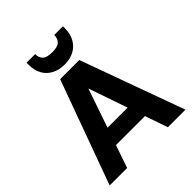

<svg xmlns="http://www.w3.org/2000/svg" viewBox="-250 -1073 1220 1220"><g transform="rotate(-45 360.5 -462.5)"><path d="M20 0 275 -700H447L701 0H543L360 -531L177 0ZM131 -153 170 -269H538L577 -153ZM361 -745Q312 -745 275 -764.5Q238 -784 218 -820Q198 -856 198 -907V-925H275Q275 -893 293.5 -874.5Q312 -856 361 -856Q410 -856 428.5 -874.5Q447 -893 447 -925H525V-907Q525 -856 504 -819.5Q483 -783 446.5 -764Q410 -745 361 -745Z"/></g></svg>

Font: DM Sans 16pt Black
Style: Regular
Weight: 900
Version: Version 4.004;gftools[0.9.30]